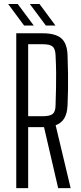

<svg xmlns="http://www.w3.org/2000/svg" viewBox="-20 -972 420 992"><path d="M64 0V-800H201Q267 -800 297 -773.8Q327 -747.5 329 -687Q331 -635 331.5 -591.8Q332 -548.5 331.5 -509Q331 -469.5 329 -427.5Q327 -385.5 312.2 -360.8Q297.5 -336 267.5 -325L345 0H280.5L207.5 -315H125.5V0ZM125.5 -371.5H200.5Q237.5 -371.5 252 -383.2Q266.5 -395 267 -426Q268.5 -476.5 269.5 -517Q270.5 -557.5 270 -597.8Q269.5 -638 267 -688.5Q265.5 -720 251.5 -731.8Q237.5 -743.5 201 -743.5H125.5ZM217 -840 134 -951.5H184L266.5 -840ZM104.5 -840 22 -951.5H71.5L154.5 -840Z"/></svg>

Font: Big Shoulders Text Thin Light
Style: Regular
Weight: 300
Version: Version 2.002